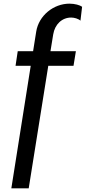

<svg xmlns="http://www.w3.org/2000/svg" viewBox="-20 -780 489 1050"><path d="M369 -684C386 -684 408 -678 420 -667L429 -743C417 -752 389 -760 360 -760C273 -760 192 -695 178 -607L161 -500H77L65 -420H148L42 250H137L244 -420H382L395 -500H256L271 -592C280 -647 319 -684 369 -684Z"/></svg>

Font: Oakes Medium
Style: Regular
Weight: 500
Designer: Samuel Oakes
Foundry: Samuel Oakes
Version: Version 1.003;PS 001.003;hotconv 1.0.88;makeotf.lib2.5.64775